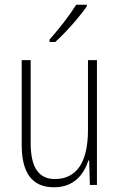

<svg xmlns="http://www.w3.org/2000/svg" viewBox="-20 -784 507 814"><path d="M348 -757V-764H303C273 -716 233 -665 190 -616V-606H214C257 -644 316 -711 348 -757ZM391 -529H353V-233C353 -91 301 -25 213 -25C146 -25 110 -71 110 -178V-529H72V-170C72 -51 116 10 209 10C295 10 336 -46 355 -104H358L361 0H391Z"/></svg>

Font: Noto Sans Sinhala UI Condensed ExtraLight
Style: Regular
Weight: 200
Width: 3
Designer: Jelle Bosma - Monotype Design Team
Foundry: Monotype Imaging Inc.
Version: Version 2.006